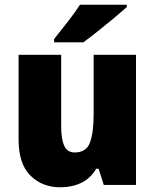

<svg xmlns="http://www.w3.org/2000/svg" viewBox="-20 -786 658 816"><path d="M558 -553V0H421L399 -69H389Q365 -28 325.5 -9Q286 10 237 10Q159 10 109 -40Q59 -90 59 -193V-553H240V-249Q240 -195 253 -166.5Q266 -138 297 -138Q347 -138 362.5 -180.5Q378 -223 378 -300V-553ZM519 -756Q499 -738 465.5 -710Q432 -682 396 -653.5Q360 -625 334 -606H210V-620Q235 -652 267 -692.5Q299 -733 320 -766H519Z"/></svg>

Font: Noto Sans Malayalam SemiCondensed Black
Style: Regular
Weight: 900
Width: 4
Designer: Jelle Bosma - Monotype Design Team
Foundry: Monotype Imaging Inc.
Version: Version 2.104; ttfautohint (v1.8.4.7-5d5b)